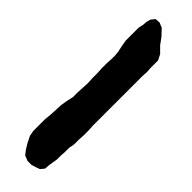

<svg xmlns="http://www.w3.org/2000/svg" viewBox="15 -211 515 515"><g transform="rotate(-45 272.0 46.0)"><path d="M71 -3 87 -6H130L151 -4L171 -3L190 -2L208 1L226 5H243L281 7L299 6H318L336 5H354L371 6H386L397 5L416 1L434 -2H483L496 1L509 2L520 5L531 14L532 28L526 42L508 59L490 72L473 89L457 97H428L415 98L398 97H210L192 98H175L157 97H139L123 94H106L92 93H77L53 89L38 88L27 79L23 68L19 55V40L25 25L38 15L53 6Z"/></g></svg>

Font: Tagesschrift
Style: Regular
Weight: 400
Designer: Yanone
Version: Version 2.000; ttfautohint (v1.8.4.7-5d5b)